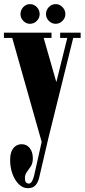

<svg xmlns="http://www.w3.org/2000/svg" viewBox="-22 -686 422 956"><path d="M116 251Q92.5 251 72.5 232Q52.5 213 40.5 181Q28.5 149 28.5 110Q28.5 71.5 44.5 51.8Q60.5 32 86 32Q110.5 32 126 51.2Q141.5 70.5 141.5 102Q141.5 127 131.5 142.2Q121.5 157.5 111.8 170.2Q102 183 102 201.5Q102 228 122 228Q138 228 148 188L185.5 20.5L39 -497H-2.5V-523.5H234.5V-497H195.5L258.5 -277L313 -497H277.5V-523.5H379.5V-497H342.5L218.5 3.5L173.5 196.5Q168 221 155.2 236Q142.5 251 116 251ZM255.5 -567.5Q235.5 -567.5 221.2 -582Q207 -596.5 207 -615.5Q207 -636 221.2 -650.8Q235.5 -665.5 255.5 -665.5Q274.5 -665.5 289 -650.8Q303.5 -636 303.5 -615.5Q303.5 -596.5 289 -582Q274.5 -567.5 255.5 -567.5ZM127 -567.5Q108 -567.5 94 -582Q80 -596.5 80 -615.5Q80 -636 94 -650.8Q108 -665.5 127 -665.5Q147 -665.5 161.2 -650.8Q175.5 -636 175.5 -615.5Q175.5 -596.5 161.2 -582Q147 -567.5 127 -567.5Z"/></svg>

Font: Imbue 50pt Black
Style: Regular
Weight: 900
Designer: Tyler Finck
Foundry: Etcetera Type Company
Version: Version 1.102; ttfautohint (v1.8.3)